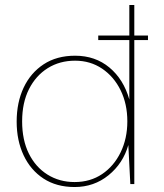

<svg xmlns="http://www.w3.org/2000/svg" viewBox="-20 -740 660 772"><path d="M280 12Q207 12 155 -22Q103 -56 75 -115.5Q47 -175 47 -251Q47 -328 75 -387.5Q103 -447 155.5 -481.5Q208 -516 282 -516Q363 -516 420 -468.5Q477 -421 500 -340V-579H375V-597H500V-720H520V-597H575V-579H520V0H504L496 -157Q475 -83 416.5 -35.5Q358 12 280 12ZM280 -8Q343 -8 390.5 -40Q438 -72 465 -127.5Q492 -183 492 -252Q492 -322 465 -377Q438 -432 390.5 -464Q343 -496 282 -496Q220 -496 172 -466Q124 -436 96.5 -381.5Q69 -327 69 -252Q69 -177 96 -122.5Q123 -68 171 -38Q219 -8 280 -8Z"/></svg>

Font: DM Sans Thin
Style: Regular
Weight: 100
Designer: Colophon Foundry, Jonny Pinhorn
Foundry: Colophon Foundry
Version: Version 4.004; ttfautohint (v1.8.4.7-5d5b)